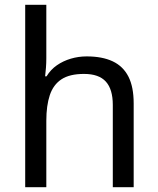

<svg xmlns="http://www.w3.org/2000/svg" viewBox="-20 -780 658 800"><path d="M173 -537Q173 -518 171.5 -498Q170 -478 168 -462H174Q191 -490 217 -508Q243 -526 275 -535.5Q307 -545 341 -545Q406 -545 449.5 -524.5Q493 -504 515 -461Q537 -418 537 -349V0H450V-343Q450 -408 421 -440Q392 -472 330 -472Q270 -472 236 -449.5Q202 -427 187.5 -383.5Q173 -340 173 -277V0H85V-760H173Z"/></svg>

Font: lhindi15
Style: Regular
Weight: 400
Designer: Jelle Bosma - Monotype Design Team
Foundry: Monotype Imaging Inc.
Version: Version 2.006